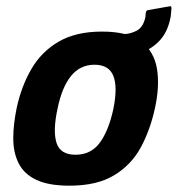

<svg xmlns="http://www.w3.org/2000/svg" viewBox="-20 -580 563 608"><path d="M200 8Q134 8 95 -10.5Q56 -29 39 -63Q22 -97 22 -141.5Q22 -186 33 -239Q48 -308 80 -362.5Q112 -417 166.5 -448.5Q221 -480 303 -480Q386 -480 427 -448.5Q468 -417 477 -362.5Q486 -308 471 -239Q456 -169 426 -113.5Q396 -58 341.5 -25Q287 8 200 8ZM219 -90Q268 -90 296 -128Q324 -166 339 -235Q353 -304 339 -339.5Q325 -375 279 -375Q234 -375 205 -339.5Q176 -304 162 -235Q147 -165 159 -127.5Q171 -90 219 -90ZM517 -560Q523 -562 523 -554Q522 -545 521.5 -536.5Q521 -528 519 -520Q510 -478 486 -452Q462 -426 428.5 -414Q395 -402 357 -400Q350 -400 352 -406L365 -466Q365 -472 373 -472Q395 -473 414 -483.5Q433 -494 440 -524Q441 -528 441 -532.5Q441 -537 442 -541Q443 -547 449 -548Z"/></svg>

Font: Glory
Style: Bold Italic
Weight: 700
Italic angle: -12°
Version: Version 1.011